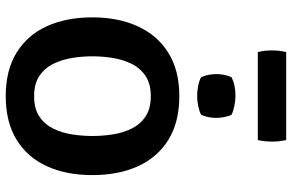

<svg xmlns="http://www.w3.org/2000/svg" viewBox="-186 -770 969 636"><g transform="rotate(90 298.0 -451.5)"><path d="M37 -273.5Q37 -359.5 66.8 -424.2Q96.5 -489 154.5 -525.2Q212.5 -561.5 297.5 -561.5Q384 -561.5 442.2 -525.5Q500.5 -489.5 530 -424.8Q559.5 -360 559.5 -273.5Q559.5 -186.5 529.8 -122Q500 -57.5 441.8 -22Q383.5 13.5 297.5 13.5Q212 13.5 153.8 -22.5Q95.5 -58.5 66.2 -123Q37 -187.5 37 -273.5ZM166 -273.5Q166 -241.5 171.2 -207.8Q176.5 -174 190.5 -145Q204.5 -116 230.5 -98.2Q256.5 -80.5 298 -80.5Q340 -80.5 366 -98.2Q392 -116 406 -145Q420 -174 425 -207.8Q430 -241.5 430 -273.5Q430 -305.5 425 -339.5Q420 -373.5 406 -402.5Q392 -431.5 366 -449.2Q340 -467 298 -467Q256.5 -467 230.5 -449.2Q204.5 -431.5 190.5 -402.5Q176.5 -373.5 171.2 -339.5Q166 -305.5 166 -273.5ZM225 -684Q225 -711.5 235 -734Q259.5 -747.5 297.5 -747.5Q313.5 -747.5 332 -743.5Q350.5 -739.5 360 -734Q365 -723 367.5 -709.2Q370 -695.5 370 -684Q370 -656.5 360 -634Q351 -628.5 332.2 -624.5Q313.5 -620.5 297.5 -620.5Q280.5 -620.5 262.5 -624.2Q244.5 -628 235 -634Q225 -656.5 225 -684ZM152 -821.5Q146.5 -843 146.5 -868Q146.5 -892.5 152 -915.5H443.5Q446 -903 447.2 -893.2Q448.5 -883.5 448.5 -869Q448.5 -844 443.5 -821.5Z"/></g></svg>

Font: Signika Negative SC SemiBold
Style: Regular
Weight: 600
Designer: Anna Giedryś
Foundry: Anna Giedryś
Version: Version 2.000; ttfautohint (v1.8.3) -l 8 -r 50 -G 200 -x 9 -